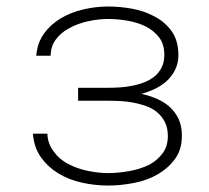

<svg xmlns="http://www.w3.org/2000/svg" viewBox="-20 -558 640 587"><path d="M80.6 -149.4Q84 -106.9 105.2 -77.1Q126.5 -47.4 157.7 -28.3Q190.4 -8.3 230.7 0.5Q271 9.3 310.5 9.3Q348.1 9.3 388.9 1.5Q429.7 -6.3 462.9 -25.4Q494.6 -43.9 515.4 -72.5Q536.1 -101.1 536.1 -143.6Q536.1 -172.9 525.9 -194.6Q515.6 -216.3 498 -231.9Q481.4 -246.6 459.2 -256.1Q437 -265.6 412.1 -271Q433.6 -276.9 453.1 -286.1Q472.7 -295.4 487.8 -308.6Q504.9 -323.7 515.1 -344Q525.4 -364.3 525.4 -389.6Q525.4 -434.1 504.4 -463.1Q483.4 -492.2 450.2 -508.8Q419.9 -524.9 383.1 -531.5Q346.2 -538.1 310.1 -538.1Q272.9 -538.1 235.1 -529.3Q197.3 -520.5 166.5 -502.4Q135.3 -483.9 114.7 -455.6Q94.2 -427.2 90.8 -387.7H134.8Q135.3 -416 150.1 -436.5Q165 -457 189.5 -470.7Q216.3 -485.8 248.8 -492.9Q281.2 -500 310.1 -500Q338.4 -500 368.9 -494.9Q399.4 -489.7 424.8 -477.5Q450.2 -464.8 466.3 -443.8Q482.4 -422.9 482.4 -390.6Q482.4 -368.2 474.1 -351.6Q465.8 -335 451.7 -323.7Q438 -313 420.7 -306.2Q403.3 -299.3 384.3 -295.9Q365.7 -292 346.7 -290.8Q327.6 -289.6 310.5 -289.6H218.8V-250H310.5Q328.6 -250 348.6 -249Q368.7 -248 388.7 -244.1Q408.2 -240.2 426.3 -233.9Q444.3 -227.5 458 -216.8Q474.1 -204.1 483.6 -185.8Q493.2 -167.5 493.2 -142.1Q493.2 -110.8 477.3 -89.6Q461.4 -68.4 438 -55.2Q409.7 -41 375 -34.9Q340.3 -28.8 310.5 -28.8Q281.7 -28.8 248.5 -35.6Q215.3 -42.5 189 -56.6Q161.1 -70.8 143.1 -96.2Q125 -121.6 125 -149.4Z"/></svg>

Font: Roboto Mono ExtraLight
Style: Regular
Weight: 250
Monospace: yes
Designer: Google
Version: Version 3.000